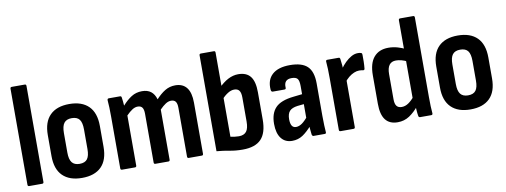

<svg xmlns="http://www.w3.org/2000/svg" viewBox="-58 -989 3430 1302"><g transform="rotate(-10 1657.0 -337.5)"><path d="M57.3 0Q46.9 0 46.9 -10.9V-672.1Q46.9 -683 57.3 -683H146.5Q156.9 -683 156.9 -672.1V-10.9Q156.9 0 146.5 0Z M420.6 8Q334.4 8 287.9 -37.9Q241.3 -83.8 241.3 -174.2V-318Q241.3 -408.5 287.6 -454.6Q333.8 -500.8 420.6 -500.8Q507.3 -500.8 553.6 -454.6Q599.8 -408.5 599.8 -318V-174.2Q599.8 -83.8 553.8 -37.9Q507.8 8 420.6 8ZM420.6 -88.8Q457.5 -88.8 473.7 -110.3Q489.8 -131.8 489.8 -178.7V-313.1Q489.8 -361 473.7 -382.2Q457.5 -403.5 420.6 -403.5Q384.7 -403.5 368 -382.2Q351.3 -361 351.3 -313.1V-178.7Q351.3 -131.8 368 -110.3Q384.7 -88.8 420.6 -88.8Z M696.3 0Q685.9 0 685.9 -10.9V-367Q685.9 -402 684.9 -430.5Q683.9 -459 681.9 -478.8Q680.9 -492.3 691.8 -492.3H769.7Q778.2 -492.3 779.6 -482.8Q781.6 -469.8 783.1 -455.3Q784.6 -440.8 785.6 -425.3Q816.2 -459.9 848.2 -480.3Q880.2 -500.8 921.5 -500.8Q959.5 -500.8 982.7 -482.7Q1006 -464.7 1016.9 -428.1Q1047.6 -461.8 1079.5 -481.3Q1111.5 -500.8 1150.5 -500.8Q1202.3 -500.8 1229 -466.3Q1255.7 -431.8 1255.7 -363V-10.9Q1255.7 0 1245.8 0H1155.7Q1145.7 0 1145.7 -10.9V-346.9Q1145.7 -376.2 1135.9 -389.6Q1126 -403 1104.8 -403Q1086.1 -403 1067.1 -390.8Q1048.2 -378.6 1025.8 -355.7V-10.9Q1025.8 0 1015.9 0H925.7Q915.8 0 915.8 -10.9V-346.9Q915.8 -376.2 906 -389.6Q896.1 -403 874.9 -403Q856.2 -403 837.2 -390.8Q818.2 -378.6 795.9 -355.7V-10.9Q795.9 0 785.5 0Z M1526.9 8Q1477.8 8 1437.3 0Q1396.8 -8 1348.9 -12V-672.1Q1348.9 -683 1359.3 -683H1448.5Q1458.9 -683 1458.9 -672.1V-92.5Q1472 -89.5 1487.2 -87.5Q1502.4 -85.5 1516.5 -85.5Q1552 -85.5 1568.5 -106.7Q1584.9 -127.9 1584.9 -175.1V-340.2Q1584.9 -373.1 1574 -388.1Q1563.2 -403 1539.4 -403Q1517.7 -403 1494.7 -388.5Q1471.7 -374.1 1445.4 -346.1L1442.9 -428Q1480.3 -465.6 1514.6 -483.2Q1548.9 -500.8 1584 -500.8Q1640.9 -500.8 1667.9 -466Q1694.9 -431.2 1694.9 -357.7V-169.6Q1694.9 -77.5 1654 -34.8Q1613.2 8 1526.9 8Z M2015.3 0Q2006.9 0 2003.9 -11.5Q2002.4 -25 1999.9 -50.6Q1997.4 -76.2 1996.4 -96.6L1987.6 -119.4V-348.5Q1987.6 -384.8 1976.8 -398.5Q1965.9 -412.1 1936.1 -412.1Q1881.6 -412.1 1885.6 -355.3Q1886.5 -343.9 1875.2 -343.9H1794.8Q1784.3 -343.9 1782.8 -358.9Q1777.3 -427 1818.2 -463.9Q1859 -500.8 1940 -500.8Q2022.6 -500.8 2060.1 -464.6Q2097.6 -428.5 2097.6 -347.1V-124.8Q2097.6 -84.8 2098.9 -58.1Q2100.1 -31.3 2101.6 -12.4Q2103.6 0 2092.2 0ZM1867.6 8Q1819.2 8 1792.3 -27Q1765.4 -61.9 1765.4 -126.4Q1765.4 -198.4 1802.1 -237.1Q1838.8 -275.9 1927.2 -285.4L1998.6 -293.4L1998.2 -224.8L1944.2 -219.2Q1904.8 -214.2 1888.2 -195.8Q1871.5 -177.4 1871.5 -139.6Q1871.5 -110.4 1880.8 -95.3Q1890.2 -80.2 1909.3 -80.2Q1929.9 -80.2 1951.3 -95.2Q1972.7 -110.3 2003 -148.1L2009.8 -77.4Q1972.3 -33.9 1940.1 -12.9Q1908 8 1867.6 8Z M2201.3 0Q2190.9 0 2190.9 -10.9V-367.5Q2190.9 -403.1 2189.9 -430.5Q2188.9 -458 2186.9 -479.4Q2185.4 -492.3 2196.3 -492.3H2274.7Q2283.2 -492.3 2284.6 -482.3Q2287.6 -464.3 2289.6 -439.2Q2291.6 -414.1 2292.1 -395.7L2300.9 -362.1V-10.9Q2300.9 0 2290.5 0ZM2291.5 -318.2 2285.1 -414.2Q2300.6 -436.7 2320.6 -456.2Q2340.6 -475.8 2362.9 -488.3Q2385.1 -500.8 2407.6 -500.8Q2414.6 -500.8 2419.9 -500.3Q2425.1 -499.8 2429.6 -497.8Q2434.5 -496.3 2436 -493.1Q2437.5 -489.9 2437.5 -484.4Q2438 -462 2437.5 -437.1Q2437 -412.1 2434.6 -389.4Q2433.6 -379 2423.6 -380Q2417.6 -381.5 2410.9 -382.2Q2404.1 -383 2396.1 -383Q2379.1 -383 2360.5 -375.2Q2342 -367.4 2324.2 -353.1Q2306.5 -338.8 2291.5 -318.2Z M2594.3 8Q2538.3 8 2510.3 -28.1Q2482.3 -64.1 2482.3 -139.1V-334.4Q2482.3 -417.7 2517.9 -459.3Q2553.4 -500.8 2617.9 -500.8Q2648.5 -500.8 2679.9 -492.3Q2711.4 -483.7 2732.8 -470.8L2734.3 -384.6Q2712.6 -396.2 2691.6 -401.5Q2670.7 -406.8 2654.1 -406.8Q2623.2 -406.8 2607.8 -386.4Q2592.3 -365.9 2592.3 -324.4V-150.5Q2592.3 -118.6 2603.7 -104Q2615.1 -89.3 2638.8 -89.3Q2662.5 -89.3 2684.7 -104.2Q2707 -119.2 2733.4 -150.1L2743 -79.3Q2710.8 -39.3 2675 -15.6Q2639.1 8 2594.3 8ZM2749 0Q2739.1 0 2737.6 -11Q2734.6 -28 2732.9 -53.1Q2731.1 -78.2 2730.6 -94.6L2721.3 -123.2V-672.1Q2721.3 -683 2731.7 -683H2820.9Q2831.3 -683 2831.3 -672.1V-123.8Q2831.3 -90.2 2832.3 -61Q2833.3 -31.8 2835.3 -13.4Q2836.9 0 2825.9 0Z M3095.6 8Q3009.4 8 2962.9 -37.9Q2916.3 -83.8 2916.3 -174.2V-318Q2916.3 -408.5 2962.6 -454.6Q3008.8 -500.8 3095.6 -500.8Q3182.3 -500.8 3228.6 -454.6Q3274.8 -408.5 3274.8 -318V-174.2Q3274.8 -83.8 3228.8 -37.9Q3182.8 8 3095.6 8ZM3095.6 -88.8Q3132.5 -88.8 3148.7 -110.3Q3164.8 -131.8 3164.8 -178.7V-313.1Q3164.8 -361 3148.7 -382.2Q3132.5 -403.5 3095.6 -403.5Q3059.7 -403.5 3043 -382.2Q3026.3 -361 3026.3 -313.1V-178.7Q3026.3 -131.8 3043 -110.3Q3059.7 -88.8 3095.6 -88.8Z"/></g></svg>

Font: Sofia Sans Condensed
Style: Regular
Weight: 400
Designer: Botio Nikoltchev, Ani Petrova
Foundry: lettersoup
Version: Version 4.100